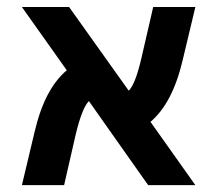

<svg xmlns="http://www.w3.org/2000/svg" viewBox="-20 -540 634 560"><path d="M549.8 0H412.1L239.3 -245.1Q219.7 -225.6 201.2 -149.4L167 0H43.9L81.1 -156.2Q110.4 -281.2 174.8 -335L43.9 -519.5H181.6L355.5 -275.4Q375 -294.9 392.6 -371.1L426.8 -519.5H549.8L512.7 -364.3Q483.4 -239.3 418.9 -184.6Z"/></svg>

Font: Mgen+ 1c bold
Style: Bold
Weight: 700
Designer: [Source Han Sans]
Ryoko NISHIZUKA  (kana & ideographs); Paul D. Hunt (Latin, Greek & Cyrillic); Wenlong ZHANG  (bopomofo
Version: Version 1.059.20150602